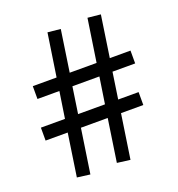

<svg xmlns="http://www.w3.org/2000/svg" viewBox="-134 -852 891 963"><g transform="rotate(-20 311.5 -370.0)"><path d="M261.5 -513H405L439.5 -741.5L508.5 -734.5L475.5 -513H586V-444.5H465L444 -303.5H553V-234.5H434L398.5 2L329 -7L363 -234.5H220L184.5 2L115.5 -7L149.5 -234.5H31.5V-303.5H160L181.5 -444.5H64.5V-513H191.5L226 -741.5L294.5 -734.5ZM373.5 -303.5 395 -444.5H251L230 -303.5Z"/></g></svg>

Font: 1883 Sans SemiBold
Style: Regular
Weight: 600
Designer: 1883 Sans project is a fork of Public Sans.
Version: Version 1.009